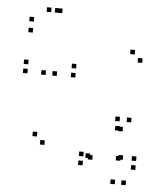

<svg xmlns="http://www.w3.org/2000/svg" viewBox="-53 -787 726 845"><g transform="rotate(5 310.0 -365.0)"><path d="M68 -623.5V-643.5H48V-623.5ZM176.5 -720V-740H156.5V-720ZM140.5 -720V-740H120.5V-720ZM68 -672V-692H48V-672ZM189.5 -720V-740H169.5V-720ZM140.5 -720V-740H120.5V-720ZM140.5 -442.5V-462.5H120.5V-442.5ZM189.5 -442.5V-462.5H169.5V-442.5ZM271.5 -442.5V-462.5H251.5V-442.5ZM271.5 -482.5V-502.5H251.5V-482.5ZM60 -482.5V-502.5H40V-482.5ZM60 -442.5V-462.5H40V-442.5ZM126 -169.5V-189.5H106V-169.5ZM162 -135.5V-155.5H142V-135.5ZM559 -532.5V-552.5H539V-532.5ZM523 -566.5V-586.5H503V-566.5ZM533.5 -267.5V-287.5H513.5V-267.5ZM482.5 -267.5V-287.5H462.5V-267.5ZM337 -100V-120H317V-100ZM337 -60.5V-80.5H317V-60.5ZM570 -60.5V-80.5H550V-60.5ZM570 -100V-120H550V-100ZM511 -100V-120H491V-100ZM500.5 -95V-115H480.5V-95ZM366 -95V-115H346V-95ZM377.5 -88.5V-108.5H357.5V-88.5ZM499.5 -224.5V-244.5H479.5V-224.5ZM485.5 -226.5V-246.5H465.5V-226.5ZM485.5 10V-10H465.5V10ZM533.5 10V-10H513.5V10Z"/></g></svg>

Font: Monaspace Radon Dots Var
Style: Regular
Weight: 400
Designer: Riley Cran and the Lettermatic Team
Version: Version 1.100 (Monaspace Radon Dots)